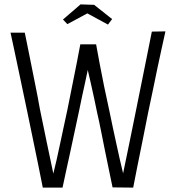

<svg xmlns="http://www.w3.org/2000/svg" viewBox="-20 -853 802 875"><path d="M265 2H175Q166 -44 154.5 -100.5Q143 -157 130 -219.5Q117 -282 104 -345Q93 -396 83 -445Q73 -494 63 -540Q53 -586 44.5 -627.5Q36 -669 28 -704H93Q106 -642 117.5 -583Q129 -524 140.5 -468Q152 -412 162 -355Q170 -319 177 -282.5Q184 -246 192 -209.5Q200 -173 207.5 -136Q215 -99 223 -62Q230 -89 237.5 -122.5Q245 -156 253 -193.5Q261 -231 269.5 -271Q278 -311 287 -352Q298 -406 308.5 -459.5Q319 -513 329 -562Q339 -611 346 -651H418Q425 -613 434 -564Q443 -515 454.5 -459.5Q466 -404 479 -345Q486 -309 494 -273Q502 -237 509.5 -201.5Q517 -166 525 -131Q533 -96 541 -63Q549 -102 558.5 -147.5Q568 -193 578.5 -245Q589 -297 600 -351Q612 -411 624.5 -472.5Q637 -534 649 -594Q661 -654 672 -709L734 -710Q726 -674 716.5 -631Q707 -588 697 -540.5Q687 -493 677 -443.5Q667 -394 656 -344Q643 -277 630 -213.5Q617 -150 606 -95Q595 -40 587 2L493 1Q485 -37 476.5 -78.5Q468 -120 459 -163.5Q450 -207 441.5 -251Q433 -295 423 -338Q416 -374 408.5 -407.5Q401 -441 394 -473Q387 -505 380 -534Q375 -508 368 -477.5Q361 -447 354 -413.5Q347 -380 340 -346Q330 -301 320.5 -255Q311 -209 301 -164Q291 -119 282 -77Q273 -35 265 2ZM472 -741 378 -792 287 -743 267 -764 347 -833 409 -831 491 -766Z"/></svg>

Font: Truculenta Light
Style: Regular
Weight: 300
Version: Version 1.002